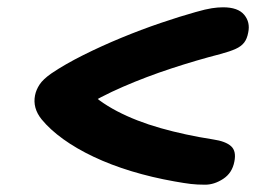

<svg xmlns="http://www.w3.org/2000/svg" viewBox="-20 -587 740 526"><path d="M542 -81Q520 -81 503 -83Q486 -85 458 -90Q396 -101 340 -118Q284 -135 236.5 -157.5Q189 -180 153 -206Q117 -232 94 -260Q69 -291 76 -326Q79 -341 88.5 -355.5Q98 -370 121 -386Q158 -411 208 -436Q258 -461 312.5 -483.5Q367 -506 420 -524Q473 -542 516 -554Q544 -562 560.5 -564.5Q577 -567 591 -567Q632 -567 649 -546.5Q666 -526 660 -498Q657 -481 649 -470.5Q641 -460 625.5 -453Q610 -446 584 -439Q518 -422 449.5 -399.5Q381 -377 317.5 -349.5Q254 -322 201 -289L215 -345Q248 -310 300.5 -282.5Q353 -255 420 -236Q487 -217 564 -205Q598 -200 613 -186.5Q628 -173 622 -144Q616 -113 591.5 -97Q567 -81 542 -81Z"/></svg>

Font: Shantell Sans Light SemiBold
Style: Italic
Weight: 600
Italic angle: -11°
Version: Version 1.011;[c5ecc13dd]